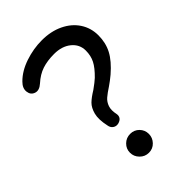

<svg xmlns="http://www.w3.org/2000/svg" viewBox="-212 -784 872 872"><g transform="rotate(-45 224.0 -348.5)"><path d="M165.9 -216.6Q155.3 -264.7 163.2 -295Q171.2 -325.3 187.9 -341.6Q204.6 -357.9 234.5 -376.1Q264.1 -397.2 278.1 -410.3Q310.7 -442.1 323.8 -467.9Q337 -493.7 337 -527Q337 -566.5 305.5 -592.2Q274.1 -617.8 223.9 -617.8Q180.5 -617.8 147.5 -606.9Q114.6 -596 84.3 -568.5Q60.3 -547 38.9 -554.2Q17.5 -561.4 14.6 -585.3Q11.6 -609.3 33.7 -631.1Q67 -664.9 120.6 -683.1Q174.2 -701.2 228.5 -701.2Q286.8 -701.2 331.8 -679.6Q376.8 -658.1 401.6 -620.4Q426.4 -582.7 426.4 -535.2Q426.4 -487.4 406.2 -448.9Q385.9 -410.3 338.7 -369.7Q328.2 -360.5 317.5 -352.8Q306.9 -345.1 296.9 -337.9Q269.8 -320.3 254.6 -307.2Q239.5 -294.1 232.5 -273.8Q225.6 -253.4 232.1 -223.8Q234.4 -210.7 227.9 -201.4Q221.3 -192.1 206.6 -188.2Q191.7 -184.7 180 -192.7Q168.3 -200.7 165.9 -216.6ZM150.5 -56.9Q150.5 -81.7 168.4 -99.3Q186.3 -116.9 211.7 -116.9Q237.1 -116.9 254.5 -99.3Q271.8 -81.7 271.8 -56.9Q271.8 -32.2 254.5 -14Q237.1 4.3 211.7 4.3Q186.3 4.3 168.4 -14Q150.5 -32.2 150.5 -56.9Z"/></g></svg>

Font: SN Pro Thin
Style: Regular
Weight: 200
Designer: Tobias Whetton
Foundry: Supernotes
Version: Version 1.003;Glyphs 3.3 (3324)